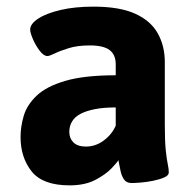

<svg xmlns="http://www.w3.org/2000/svg" viewBox="-20 -551 585 579"><path d="M262 -531Q341 -531 388 -509.5Q435 -488 456 -450Q477 -412 477 -364V-176Q477 -124 480 -96.5Q483 -69 486 -55.5Q489 -42 489 -31Q489 -22 475.5 -16Q462 -10 442.5 -6Q423 -2 404.5 -0.5Q386 1 377 1Q361 1 353.5 -10.5Q346 -22 343 -38Q340 -54 337 -68Q334 -62 316.5 -43.5Q299 -25 267.5 -8.5Q236 8 190 8Q109 8 75.5 -34Q42 -76 42 -138Q42 -169 51.5 -201.5Q61 -234 90 -262Q119 -290 176.5 -307Q234 -324 329 -324V-357Q329 -386 310.5 -400Q292 -414 251 -414Q214 -414 188 -406Q162 -398 145.5 -390Q129 -382 123 -382Q112 -382 100 -397.5Q88 -413 79.5 -432.5Q71 -452 71 -462Q71 -479 95.5 -495Q120 -511 163 -521Q206 -531 262 -531ZM329 -227Q293 -227 267 -222Q241 -217 223.5 -208Q206 -199 197.5 -185Q189 -171 189 -153Q189 -134 201.5 -121.5Q214 -109 239 -109Q268 -109 292.5 -127Q317 -145 329 -172Z"/></svg>

Font: Asap VF Beta
Style: Regular
Weight: 400
Designer: Pablo Cosgaya
Foundry: Pablo Cosgaya
Version: Version 1.007